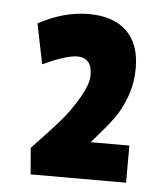

<svg xmlns="http://www.w3.org/2000/svg" viewBox="-40 -668 442 515"><g transform="rotate(5 181.0 -410.0)"><path d="M44 -594Q112 -631 179 -631Q246 -631 281.5 -596.5Q317 -562 317 -498Q317 -455 303 -418.5Q289 -382 272 -359Q255 -336 214 -289H318V-189H61L55 -260Q105 -312 130 -341Q155 -370 176.5 -407Q198 -444 198 -468Q198 -515 158 -515Q130 -515 66 -486Z"/></g></svg>

Font: Passion One
Style: Regular
Weight: 400
Designer: Alejandro Lo Celso
Foundry: Fontstage
Version: Version 1.001